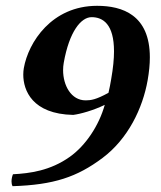

<svg xmlns="http://www.w3.org/2000/svg" viewBox="-20 -630 554 660"><path d="M352.9 -311C310.3 -287.5 292.4 -285 274.4 -285C224.4 -285 196.9 -336.5 196.9 -388.8C196.9 -397.2 197.6 -405.7 199.1 -414C218.1 -522 258.8 -571 294.8 -571C333.9 -571 371.9 -547.1 371.9 -453.5C371.9 -427.4 368.9 -395.9 362.2 -358C360.3 -347 355.9 -322 352.9 -311ZM24.6 -31C21.6 -24 19.6 -14.8 19.6 -6.4C19.6 0 20.7 5.9 23.3 10C165.1 5.5 244.9 -21.5 332.4 -87C420.3 -152.8 470.6 -258 487.5 -354C492.7 -383.4 495.1 -409.5 495.1 -432.7C495.1 -578.7 400.8 -610 313.7 -610C157.7 -610 77.5 -484.5 61.9 -396C60.8 -389.4 60 -381.8 60 -373.5C60 -319.8 90.5 -238 231.5 -235C256.1 -238 300.8 -250.5 340.1 -269.5C319.9 -197.5 274 -129.3 220.1 -91C152.7 -43 82.1 -34 24.6 -31Z"/></svg>

Font: Linux Biolinum O 
Style: Bold Italic
Weight: 700
Designer: Philipp H. Poll
Foundry: Philipp H. Poll
Version: Version 1.3.2